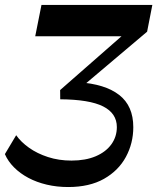

<svg xmlns="http://www.w3.org/2000/svg" viewBox="-26 -750 640 781"><path d="M251.1 10.8Q205.3 10.8 164.2 1.1Q123 -8.6 89.4 -26.5Q55.8 -44.4 31.2 -69.1Q6.6 -93.7 -6.1 -123.1L39.8 -200Q58.9 -172.7 91.9 -149.1Q124.9 -125.6 169.1 -111.2Q213.2 -96.8 264.7 -96.8Q322.1 -96.8 363.4 -114.4Q404.8 -132.1 427.1 -163.1Q449.3 -194.1 449.3 -233Q449.3 -289 393.4 -317.2Q337.6 -345.3 219 -346.1L218.6 -383.7L495 -625.9L498.9 -602.6H117.3L142.7 -730H593.7L572.4 -621.1L276.3 -370.9L292.9 -415.4Q401.4 -408.4 458.8 -363.8Q516.2 -319.2 516.2 -232.8Q516.2 -167.4 486.1 -111.7Q456 -56 397.1 -22.6Q338.2 10.8 251.1 10.8Z"/></svg>

Font: Savate ExtraLight
Style: Italic
Weight: 200
Italic angle: -11°
Designer: Max Esnée
Foundry: Plomb Type
Version: Version 2.000